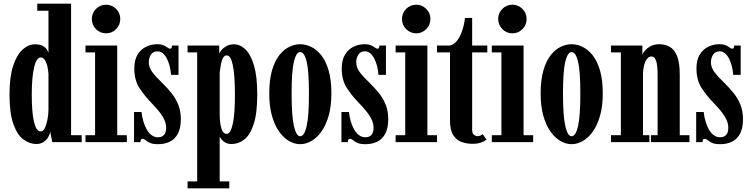

<svg xmlns="http://www.w3.org/2000/svg" viewBox="-20 -770 4070 1040"><path d="M177 10Q140 10 106.8 -14.5Q73.5 -39 52.5 -97.8Q31.5 -156.5 31.5 -259Q31.5 -354.5 51.5 -414.5Q71.5 -474.5 103 -502.2Q134.5 -530 169 -530Q197 -530 212.5 -521Q228 -512 234.5 -500.8Q241 -489.5 242.5 -483.5V-712H182V-750H365V-37.5H422.5V0H263.5L251.5 -57.5Q250.5 -44 241.8 -28.2Q233 -12.5 216.8 -1.2Q200.5 10 177 10ZM200.5 -58Q213.5 -58 222.2 -75.2Q231 -92.5 236.5 -119.5Q242 -146.5 242.5 -175.5V-369Q241 -394.5 235.5 -415Q230 -435.5 221.2 -447.2Q212.5 -459 200.5 -459Q189 -459 179.8 -444.8Q170.5 -430.5 164.5 -404.2Q158.5 -378 155.2 -341Q152 -304 152 -257.5Q152 -210.5 155 -173.2Q158 -136 164 -110.5Q170 -85 179 -71.5Q188 -58 200.5 -58Z M443 0V-37.5H495V-486H443V-523.5H615V-37.5H667V0ZM555 -589.5Q522.5 -589.5 500 -612.2Q477.5 -635 477.5 -667.5Q477.5 -699 500 -721.8Q522.5 -744.5 555 -744.5Q586 -744.5 608.8 -721.8Q631.5 -699 631.5 -667.5Q631.5 -635 608.8 -612.2Q586 -589.5 555 -589.5Z M836.5 11Q807 11 791.8 3.8Q776.5 -3.5 768.5 -10.8Q760.5 -18 752.5 -18Q745.5 -18 743 -13.5Q740.5 -9 740.5 0H706V-163.5H746.5Q749.5 -136.5 756.8 -112Q764 -87.5 775 -68.2Q786 -49 801.2 -37.8Q816.5 -26.5 834.5 -26.5Q851 -26.5 861 -33Q871 -39.5 875.5 -51Q880 -62.5 880 -77Q880 -98.5 871 -119.2Q862 -140 845 -162Q828 -184 803.5 -209Q763.5 -250 735.5 -293Q707.5 -336 707.5 -399Q707.5 -445.5 725.2 -474.2Q743 -503 771.2 -516.8Q799.5 -530.5 831 -530.5Q853 -530.5 866.2 -524.5Q879.5 -518.5 887.8 -512.2Q896 -506 901.5 -506Q906 -506 908.8 -510Q911.5 -514 911.5 -523.5H947V-364.5H906.5Q905 -387.5 899.5 -410Q894 -432.5 884.8 -451Q875.5 -469.5 862.8 -480.8Q850 -492 833 -492Q809 -492 797.5 -474Q786 -456 786 -432.5Q786 -404 805.8 -378.2Q825.5 -352.5 861.5 -318Q887.5 -292.5 910 -264.2Q932.5 -236 946 -202Q959.5 -168 959.5 -125Q959.5 -77 944 -47Q928.5 -17 900.8 -3Q873 11 836.5 11Z M996 250V212.5H1048V-486H996V-523.5H1167.5V-479.5Q1168.5 -485 1178 -497Q1187.5 -509 1205 -519.5Q1222.5 -530 1247 -530Q1281 -530 1309.8 -502.2Q1338.5 -474.5 1356 -414.5Q1373.5 -354.5 1373.5 -259Q1373.5 -156.5 1354.2 -97.8Q1335 -39 1303.5 -14.5Q1272 10 1235 10Q1214 10 1200.2 2Q1186.5 -6 1179 -16Q1171.5 -26 1170 -30V212.5H1222V250ZM1208 -45Q1219 -45 1227.2 -59.2Q1235.5 -73.5 1241.2 -100.5Q1247 -127.5 1249.8 -167.2Q1252.5 -207 1252.5 -257.5Q1252.5 -309.5 1249.8 -349Q1247 -388.5 1241.5 -415.5Q1236 -442.5 1227.8 -456.2Q1219.5 -470 1208.5 -470Q1196 -470 1188.5 -457.2Q1181 -444.5 1177 -423.5Q1173 -402.5 1170 -378V-144.5Q1170.5 -116.5 1174.5 -94Q1178.5 -71.5 1186.5 -58.2Q1194.5 -45 1208 -45Z M1606 11Q1576 11 1546.2 -6Q1516.5 -23 1492 -57.2Q1467.5 -91.5 1453 -143Q1438.5 -194.5 1438.5 -263.5Q1438.5 -338.5 1453.8 -390Q1469 -441.5 1493.8 -472.2Q1518.5 -503 1548 -516.8Q1577.5 -530.5 1606 -530.5Q1634.5 -530.5 1664.2 -516.8Q1694 -503 1719 -472.2Q1744 -441.5 1759.5 -390Q1775 -338.5 1775 -263.5Q1775 -194.5 1760.2 -143Q1745.5 -91.5 1721 -57.2Q1696.5 -23 1666.5 -6Q1636.5 11 1606 11ZM1606 -32Q1628.5 -32 1641 -86.5Q1653.5 -141 1653.5 -263.5Q1653.5 -386 1641 -437Q1628.5 -488 1606 -488Q1585 -488 1572.2 -437Q1559.5 -386 1559.5 -263.5Q1559.5 -141 1572.2 -86.5Q1585 -32 1606 -32Z M1960 11Q1930.5 11 1915.2 3.8Q1900 -3.5 1892 -10.8Q1884 -18 1876 -18Q1869 -18 1866.5 -13.5Q1864 -9 1864 0H1829.5V-163.5H1870Q1873 -136.5 1880.2 -112Q1887.5 -87.5 1898.5 -68.2Q1909.5 -49 1924.8 -37.8Q1940 -26.5 1958 -26.5Q1974.5 -26.5 1984.5 -33Q1994.5 -39.5 1999 -51Q2003.5 -62.5 2003.5 -77Q2003.5 -98.5 1994.5 -119.2Q1985.5 -140 1968.5 -162Q1951.5 -184 1927 -209Q1887 -250 1859 -293Q1831 -336 1831 -399Q1831 -445.5 1848.8 -474.2Q1866.5 -503 1894.8 -516.8Q1923 -530.5 1954.5 -530.5Q1976.5 -530.5 1989.8 -524.5Q2003 -518.5 2011.2 -512.2Q2019.5 -506 2025 -506Q2029.5 -506 2032.2 -510Q2035 -514 2035 -523.5H2070.5V-364.5H2030Q2028.5 -387.5 2023 -410Q2017.5 -432.5 2008.2 -451Q1999 -469.5 1986.2 -480.8Q1973.5 -492 1956.5 -492Q1932.5 -492 1921 -474Q1909.5 -456 1909.5 -432.5Q1909.5 -404 1929.2 -378.2Q1949 -352.5 1985 -318Q2011 -292.5 2033.5 -264.2Q2056 -236 2069.5 -202Q2083 -168 2083 -125Q2083 -77 2067.5 -47Q2052 -17 2024.2 -3Q1996.5 11 1960 11Z M2123 0V-37.5H2175V-486H2123V-523.5H2295V-37.5H2347V0ZM2235 -589.5Q2202.5 -589.5 2180 -612.2Q2157.5 -635 2157.5 -667.5Q2157.5 -699 2180 -721.8Q2202.5 -744.5 2235 -744.5Q2266 -744.5 2288.8 -721.8Q2311.5 -699 2311.5 -667.5Q2311.5 -635 2288.8 -612.2Q2266 -589.5 2235 -589.5Z M2539 9Q2508 9 2480.2 -1Q2452.5 -11 2435 -38Q2417.5 -65 2417.5 -116V-486H2347V-523.5H2417.5Q2440 -528.5 2456.8 -551Q2473.5 -573.5 2484.2 -605.8Q2495 -638 2498.5 -673H2537.5V-523.5H2619.5V-486H2537.5V-67.5Q2537.5 -47 2547.2 -39.8Q2557 -32.5 2566 -32.5Q2575.5 -32.5 2583 -36Q2590.5 -39.5 2594.5 -43.5L2615.5 -13.5Q2602.5 -3.5 2583.8 2.8Q2565 9 2539 9Z M2644 0V-37.5H2696V-486H2644V-523.5H2816V-37.5H2868V0ZM2756 -589.5Q2723.5 -589.5 2701 -612.2Q2678.5 -635 2678.5 -667.5Q2678.5 -699 2701 -721.8Q2723.5 -744.5 2756 -744.5Q2787 -744.5 2809.8 -721.8Q2832.5 -699 2832.5 -667.5Q2832.5 -635 2809.8 -612.2Q2787 -589.5 2756 -589.5Z M3076 11Q3046 11 3016.2 -6Q2986.5 -23 2962 -57.2Q2937.5 -91.5 2923 -143Q2908.5 -194.5 2908.5 -263.5Q2908.5 -338.5 2923.8 -390Q2939 -441.5 2963.8 -472.2Q2988.5 -503 3018 -516.8Q3047.5 -530.5 3076 -530.5Q3104.5 -530.5 3134.2 -516.8Q3164 -503 3189 -472.2Q3214 -441.5 3229.5 -390Q3245 -338.5 3245 -263.5Q3245 -194.5 3230.2 -143Q3215.5 -91.5 3191 -57.2Q3166.5 -23 3136.5 -6Q3106.5 11 3076 11ZM3076 -32Q3098.5 -32 3111 -86.5Q3123.5 -141 3123.5 -263.5Q3123.5 -386 3111 -437Q3098.5 -488 3076 -488Q3055 -488 3042.2 -437Q3029.5 -386 3029.5 -263.5Q3029.5 -141 3042.2 -86.5Q3055 -32 3076 -32Z M3289.5 0V-37.5H3343V-486H3289.5V-523.5H3459.5V-473.5Q3461 -480 3471.8 -493.8Q3482.5 -507.5 3502.5 -519Q3522.5 -530.5 3550.5 -530.5Q3581.5 -530.5 3606.8 -517Q3632 -503.5 3647 -467.8Q3662 -432 3662 -365V-37.5H3714.5V0H3506V-37.5H3542V-363Q3542 -415.5 3534.2 -439.8Q3526.5 -464 3508.5 -464Q3498.5 -464 3490.5 -457.2Q3482.5 -450.5 3476.5 -438Q3470.5 -425.5 3467 -408.5Q3463.5 -391.5 3463 -371V-37.5H3497.5V0Z M3881.5 11Q3852 11 3836.8 3.8Q3821.5 -3.5 3813.5 -10.8Q3805.5 -18 3797.5 -18Q3790.5 -18 3788 -13.5Q3785.5 -9 3785.5 0H3751V-163.5H3791.5Q3794.5 -136.5 3801.8 -112Q3809 -87.5 3820 -68.2Q3831 -49 3846.2 -37.8Q3861.5 -26.5 3879.5 -26.5Q3896 -26.5 3906 -33Q3916 -39.5 3920.5 -51Q3925 -62.5 3925 -77Q3925 -98.5 3916 -119.2Q3907 -140 3890 -162Q3873 -184 3848.5 -209Q3808.5 -250 3780.5 -293Q3752.5 -336 3752.5 -399Q3752.5 -445.5 3770.2 -474.2Q3788 -503 3816.2 -516.8Q3844.5 -530.5 3876 -530.5Q3898 -530.5 3911.2 -524.5Q3924.5 -518.5 3932.8 -512.2Q3941 -506 3946.5 -506Q3951 -506 3953.8 -510Q3956.5 -514 3956.5 -523.5H3992V-364.5H3951.5Q3950 -387.5 3944.5 -410Q3939 -432.5 3929.8 -451Q3920.5 -469.5 3907.8 -480.8Q3895 -492 3878 -492Q3854 -492 3842.5 -474Q3831 -456 3831 -432.5Q3831 -404 3850.8 -378.2Q3870.5 -352.5 3906.5 -318Q3932.5 -292.5 3955 -264.2Q3977.5 -236 3991 -202Q4004.5 -168 4004.5 -125Q4004.5 -77 3989 -47Q3973.5 -17 3945.8 -3Q3918 11 3881.5 11Z"/></svg>

Font: Imbue Thin 10pt
Style: Bold
Weight: 700
Version: Version 1.102